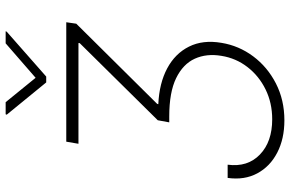

<svg xmlns="http://www.w3.org/2000/svg" viewBox="-186 -604 982 649"><g transform="rotate(-90 304.5 -279.0)"><path d="M28.1 0H72.8Q63.9 67.5 107.1 109Q150.2 150.6 226.2 150.6Q281.6 150.6 327.2 128.2Q372.9 105.8 402.9 66.9Q432.9 28.1 440.7 -21Q449.2 -71 431.1 -111Q413 -150.9 365.2 -174.2Q317.5 -197.4 236.2 -197.4H215.9L223 -236.2L484 -500.4V-504.3H143.5L150.6 -545.5H554.3L549.4 -511.7L278.4 -238.3L277.3 -234.4Q348 -231.2 398.3 -204.4Q448.5 -177.6 471.9 -130.7Q495.4 -83.8 484.7 -21Q475.1 38 439.1 86.3Q403.1 134.6 347.3 163.2Q291.5 191.8 222.7 191.8Q160.2 191.8 113.5 167.6Q66.8 143.5 43.5 100.1Q20.2 56.8 28.1 0ZM284.1 -750.4 366.5 -649.1 483 -750.4H523.8L522.4 -746.8L370.7 -613.3H350.9L241.8 -746.8L243.3 -750.4Z"/></g></svg>

Font: Inter UI Extra Light
Style: Italic
Weight: 200
Italic angle: -9.39999°
Designer: Rasmus Andersson
Foundry: rsms
Version: 3.2;8d6f07862